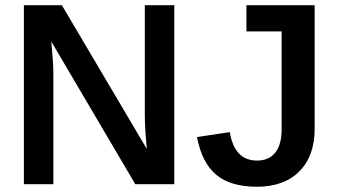

<svg xmlns="http://www.w3.org/2000/svg" viewBox="-20 -708 1300 738"><path d="M185.1 -422.9V0H71.8V-688H217.8L544.4 -135.3Q536.6 -216.8 536.6 -271V-688H649.9V0H500L177.2 -548.3Q180.7 -512.2 182.9 -480.7Q185.1 -449.2 185.1 -422.9ZM967.3 9.8Q866.7 9.8 811.3 -36.1Q755.9 -82 737.3 -181.2L863.3 -200.2Q872.1 -146 898.2 -118.4Q924.3 -90.8 967.8 -90.8Q1013.7 -90.8 1038.1 -121.6Q1062.5 -152.3 1062.5 -210.4V-587.4H927.2V-688H1189.5V-213.4Q1189.5 -108.4 1130.6 -49.3Q1071.8 9.8 967.3 9.8Z"/></svg>

Font: Arimo SemiBold
Style: Regular
Weight: 600
Designer: Steve Matteson
Foundry: Monotype Imaging Inc.
Version: Version 1.33